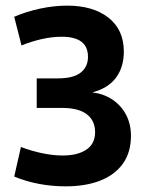

<svg xmlns="http://www.w3.org/2000/svg" viewBox="-20 -657 520 685"><path d="M214.3 7.8Q165.8 7.8 120.3 -0.7Q74.7 -9.1 30.7 -27.1L54.7 -132.6Q92.8 -118.1 131.6 -110.1Q170.3 -102.2 203.7 -102.2Q256.9 -102.2 288.1 -123.1Q319.3 -144.1 319.3 -185.5Q319.3 -226.5 289.8 -249.2Q260.3 -272 200.7 -272H111V-377.4H186.5Q242.2 -377.4 268 -398.1Q293.9 -418.7 293.9 -454.3Q293.9 -525.9 200.6 -525.9Q165.9 -525.9 128.2 -517.4Q90.5 -508.8 56.7 -494.8L30.7 -597.1Q74.2 -616 123.9 -626.5Q173.6 -636.9 219.7 -636.9Q312.2 -636.9 367 -593.9Q421.8 -550.9 421.8 -472.8Q421.8 -417.8 394.1 -380.2Q366.5 -342.6 309.5 -327.3Q349.2 -322.7 380.4 -302.1Q411.6 -281.5 429.4 -248.3Q447.2 -215.1 447.2 -172.4Q447.2 -113.5 418.6 -73.3Q389.9 -33.2 337.8 -12.7Q285.7 7.8 214.3 7.8Z"/></svg>

Font: Anaheim
Style: Regular
Weight: 400
Designer: Vernon Adams
Foundry: Vernon Adams
Version: Version 2.001